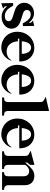

<svg xmlns="http://www.w3.org/2000/svg" viewBox="1088 -1864 787 3004"><g transform="rotate(90 1482.0 -361.5)"><path d="M203 -448Q171 -448 153 -430Q135 -412 135 -389Q135 -370 146 -354.5Q157 -339 185 -329L305 -290Q366 -271 397 -234Q428 -197 428 -148Q428 -83 375 -38Q322 7 242 7Q192 7 148.5 -17.5Q105 -42 79 -80V-45Q88 -36 100 -26Q112 -16 114 -15L30 12L27 -173H68L93 -132Q118 -90 151.5 -66.5Q185 -43 234 -43Q270 -43 290.5 -60Q311 -77 311 -105Q311 -124 298 -138.5Q285 -153 252 -164L147 -198Q85 -217 54 -256Q23 -295 23 -346Q23 -412 70 -456Q117 -500 189 -500Q232 -500 272 -476.5Q312 -453 335 -416V-452Q328 -459 315.5 -471Q303 -483 301 -484L385 -502L388 -325H345L323 -362Q301 -400 273 -424Q245 -448 203 -448Z M942 -269H585V-248H625Q630 -169 672 -120Q714 -71 790 -71Q827 -71 862.5 -88Q898 -105 921 -147L929 -143Q904 -71 847.5 -29.5Q791 12 725 12Q671 12 625.5 -7Q580 -26 546.5 -59.5Q513 -93 494.5 -140Q476 -187 476 -241Q476 -293 494.5 -341Q513 -389 546 -425Q579 -461 626 -482.5Q673 -504 729 -504Q778 -504 818 -486Q858 -468 886 -437Q914 -406 928.5 -362.5Q943 -319 942 -269ZM725 -454Q679 -454 654.5 -412Q630 -370 625 -308H822Q822 -369 795.5 -411.5Q769 -454 725 -454Z M1460 -269H1103V-248H1143Q1148 -169 1190 -120Q1232 -71 1308 -71Q1345 -71 1380.5 -88Q1416 -105 1439 -147L1447 -143Q1422 -71 1365.5 -29.5Q1309 12 1243 12Q1189 12 1143.5 -7Q1098 -26 1064.5 -59.5Q1031 -93 1012.5 -140Q994 -187 994 -241Q994 -293 1012.5 -341Q1031 -389 1064 -425Q1097 -461 1144 -482.5Q1191 -504 1247 -504Q1296 -504 1336 -486Q1376 -468 1404 -437Q1432 -406 1446.5 -362.5Q1461 -319 1460 -269ZM1243 -454Q1197 -454 1172.5 -412Q1148 -370 1143 -308H1340Q1340 -369 1313.5 -411.5Q1287 -454 1243 -454Z M1576 -602Q1576 -626 1566 -639Q1556 -652 1523 -668L1492 -683L1716 -735V-95Q1716 -66 1727.5 -50Q1739 -34 1762 -33L1788 -31V0H1504V-31L1530 -33Q1553 -34 1564.5 -50Q1576 -66 1576 -95Z M2300 -269H1943V-248H1983Q1988 -169 2030 -120Q2072 -71 2148 -71Q2185 -71 2220.5 -88Q2256 -105 2279 -147L2287 -143Q2262 -71 2205.5 -29.5Q2149 12 2083 12Q2029 12 1983.5 -7Q1938 -26 1904.5 -59.5Q1871 -93 1852.5 -140Q1834 -187 1834 -241Q1834 -293 1852.5 -341Q1871 -389 1904 -425Q1937 -461 1984 -482.5Q2031 -504 2087 -504Q2136 -504 2176 -486Q2216 -468 2244 -437Q2272 -406 2286.5 -362.5Q2301 -319 2300 -269ZM2083 -454Q2037 -454 2012.5 -412Q1988 -370 1983 -308H2180Q2180 -369 2153.5 -411.5Q2127 -454 2083 -454Z M2419 -365Q2419 -389 2410.5 -401.5Q2402 -414 2372 -429L2335 -447L2559 -506V-439L2523 -394V-362L2538 -379Q2578 -429 2624.5 -467Q2671 -505 2729 -505Q2797 -505 2837 -465.5Q2877 -426 2877 -356V-95Q2877 -67 2890.5 -51Q2904 -35 2927 -33L2950 -31V0H2673V-31L2695 -33Q2716 -35 2726.5 -51Q2737 -67 2737 -95V-337Q2737 -379 2715.5 -401.5Q2694 -424 2657 -424Q2629 -424 2603.5 -407.5Q2578 -391 2559 -363V-95Q2559 -67 2569.5 -51Q2580 -35 2601 -33L2623 -31V0H2347V-31L2370 -33Q2393 -35 2406 -50.5Q2419 -66 2419 -95Z"/></g></svg>

Font: Redaction
Style: Bold
Weight: 700
Designer: Jeremy Mickel / Forest Young
Foundry: MCKL
Version: Version 2.001; Redaction Bold